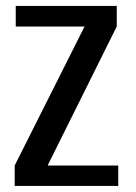

<svg xmlns="http://www.w3.org/2000/svg" viewBox="-20 -614 448 634"><path d="M28.5 0H370.5V-67.5H138.5V-70L365.5 -526.5V-594.5H32V-526.5H259V-526L28.5 -67.5Z"/></svg>

Font: Anybody SemiCondensed
Style: Regular
Weight: 400
Width: 4
Version: Version 1.113;gftools[0.9.25]